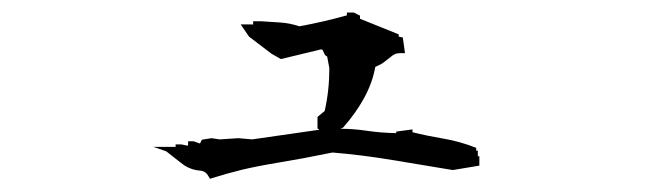

<svg xmlns="http://www.w3.org/2000/svg" viewBox="-20 -314 1040 300"><path d="M254.4 -84.5V-88.4H263.2L272.9 -86.4L273.9 -86.9V-93.3H282.2L292.5 -89.8L295.4 -95.7L310.5 -98.1L323.2 -96.2L352.5 -98.1L374 -96.2L479 -111.3L476.1 -113.3V-131.3L487.3 -140.6Q494.6 -172.4 494.6 -207.5L491.2 -225.6L487.8 -228L483.9 -236.3L481.4 -236.8L418.9 -221.7L404.3 -230L369.1 -256.8L356 -275.9H374L375.5 -275.4V-280.8H387.7L418.5 -278.8Q433.1 -277.8 447.8 -272.9Q485.4 -279.8 522 -290V-294.4H532.7L542.5 -289.6V-284.7L603 -260.3V-256.8L609.4 -255.4L612.8 -231H606.4Q600.6 -231 597.2 -229.5Q593.8 -228 591.8 -226.1Q577.6 -214.8 575.7 -213.9L566.4 -209.5Q562 -184.6 548.8 -160.6Q535.6 -136.7 516.1 -114.7L512.2 -112.8Q532.2 -112.8 553.7 -109.6Q575.2 -106.4 599.1 -106V-108.4L624.5 -111.8V-107.4Q647.9 -101.6 672.9 -97.4Q697.8 -93.3 724.1 -83V-78.6H726.6V-69.8H729V-55.2L687.5 -48.3L592.8 -64Q546.4 -71.8 499.5 -75.7Q451.7 -65.9 416 -60.1Q380.4 -54.2 357.4 -48.6Q334.5 -43 308.1 -34.7L305.7 -38.6Q301.3 -46.9 292.5 -47.4Q279.8 -48.3 268.6 -55.2Q268.1 -55.2 239.7 -77.6L219.7 -84.5Z"/></svg>

Font: Bakudai
Style: Medium
Weight: 500
Version: Version 1.48